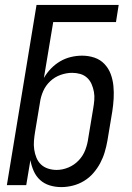

<svg xmlns="http://www.w3.org/2000/svg" viewBox="-20 -755 540 783"><path d="M230 8Q205 8 182.5 1Q160 -6 143.5 -21Q127 -36 117.5 -57.5Q108 -79 104 -102L87 0H8L129 -735H464L453 -665H197L159 -437Q171 -458 188 -475.5Q205 -493 225.5 -505Q246 -517 269 -522.5Q292 -528 315 -528Q341 -528 365 -520Q389 -512 406 -494Q423 -476 431.5 -453Q440 -430 442.5 -404.5Q445 -379 443.5 -353Q442 -327 438 -301L418 -181Q414 -158 407 -134.5Q400 -111 388.5 -89.5Q377 -68 360.5 -49Q344 -30 322.5 -17Q301 -4 277 2Q253 8 230 8ZM211 -62Q235 -62 259 -72Q283 -82 301 -101Q319 -120 328 -144Q337 -168 340 -192L360 -312Q363 -329 364.5 -346.5Q366 -364 363 -380.5Q360 -397 353.5 -412Q347 -427 335 -438Q323 -449 307 -453.5Q291 -458 274 -458Q251 -458 227 -449.5Q203 -441 184.5 -423.5Q166 -406 156 -383Q146 -360 143 -337L123 -217Q120 -199 118.5 -181Q117 -163 119.5 -145.5Q122 -128 128.5 -112Q135 -96 147 -84.5Q159 -73 176 -67.5Q193 -62 211 -62Z"/></svg>

Font: Iosevka Curly
Style: Italic
Weight: 400
Italic angle: -9°
Monospace: yes
Designer: Belleve Invis
Foundry: Belleve Invis
Version: Version 22.1.2; ttfautohint (v1.8.4)